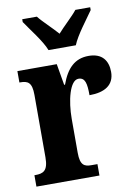

<svg xmlns="http://www.w3.org/2000/svg" viewBox="-86 -823 624 879"><g transform="rotate(-10 225.5 -383.0)"><path d="M174 -606H301C319 -651 370 -715 396 -753V-766H327C307 -740 262 -700 237 -671C212 -700 168 -740 148 -766H80V-753C105 -715 157 -651 174 -606ZM11 0H304V-53H276C244 -53 224 -61 224 -120V-277C224 -361 246 -453 286 -453C317 -453 323 -425 323 -370C394 -370 439 -397 439 -458C439 -510 413 -548 350 -548C285 -548 247 -509 221 -437H217L200 -536H17V-483H20C56 -483 75 -474 75 -415V-125C75 -62 52 -53 15 -53H11Z"/></g></svg>

Font: Noto Serif Armenian ExtraCondensed ExtraBold
Style: Regular
Weight: 800
Width: 2
Designer: Monotype Design Team
Foundry: Monotype Imaging Inc.
Version: Version 2.008